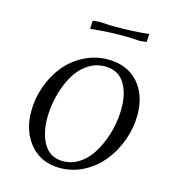

<svg xmlns="http://www.w3.org/2000/svg" viewBox="-94 -667 670 751"><g transform="rotate(15 241.5 -291.5)"><path d="M50.8 -178.2Q50.8 -231 68.6 -280.8Q86.4 -330.6 117.4 -368.4Q148.4 -406.2 193.4 -429.2Q238.3 -452.1 289.1 -452.1Q366.7 -452.1 411.4 -402.8Q456.1 -353.5 456.1 -272Q456.1 -219.2 437.7 -168.9Q419.4 -118.7 388.2 -79.6Q356.9 -40.5 311.8 -16.8Q266.6 6.8 215.8 6.8Q140.1 6.8 95.5 -45.7Q50.8 -98.1 50.8 -178.2ZM118.2 -169.9Q118.2 -105.5 143.8 -63.7Q169.4 -22 221.2 -22Q252.9 -22 280.8 -38.3Q308.6 -54.7 327.9 -81.3Q347.2 -107.9 361.3 -141.8Q375.5 -175.8 382.3 -211.2Q389.2 -246.6 389.2 -279.8Q389.2 -344.7 363 -383.8Q336.9 -422.9 284.2 -422.9Q245.1 -422.9 212.6 -399.7Q180.2 -376.5 160.2 -339.4Q140.1 -302.2 129.2 -258.3Q118.2 -214.4 118.2 -169.9ZM189.9 -549.8 190.9 -578.1 191.9 -583 219.2 -585.9Q246.1 -583 287.1 -583Q352.5 -583 418.9 -589.8L417 -562L416 -557.1L389.2 -554.2Q362.3 -557.1 321.8 -557.1Q261.2 -557.1 189.9 -549.8Z"/></g></svg>

Font: Dihjauti S
Style: Italic
Weight: 400
Italic angle: -9°
Designer: T. Christopher White
Version: Version 3.0.0